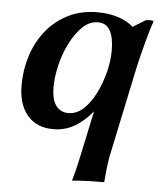

<svg xmlns="http://www.w3.org/2000/svg" viewBox="-50 -515 655 774"><g transform="rotate(5 277.0 -127.5)"><path d="M270 215Q280 181 286 154.5Q292 128 298 100L346 -127L386 -247L401 -388L510 -455Q526 -458 542 -455Q529 -417 515 -364Q501 -311 491 -268L413 102Q408 129 405 155.5Q402 182 400 210Q366 210 335 211Q304 212 270 215ZM177 15Q109 15 71.5 -29Q34 -73 34 -151Q34 -212 52 -269Q70 -326 105.5 -371Q141 -416 193.5 -443Q246 -470 314 -470Q379 -470 426.5 -446Q474 -422 489 -377L422 -325Q422 -264 403.5 -204Q385 -144 351.5 -94.5Q318 -45 274 -15Q230 15 177 15ZM231 -55Q265 -55 292.5 -80.5Q320 -106 340.5 -147Q361 -188 372.5 -234Q384 -280 384 -321Q384 -373 368.5 -401.5Q353 -430 319 -430Q285 -430 256.5 -402.5Q228 -375 206.5 -332Q185 -289 174 -241.5Q163 -194 163 -154Q163 -105 181 -80Q199 -55 231 -55Z"/></g></svg>

Font: Poltawski Nowy SemiBold
Style: Italic
Weight: 600
Italic angle: -12°
Version: Version 1.001;gftools[0.9.25]